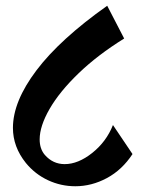

<svg xmlns="http://www.w3.org/2000/svg" viewBox="-20 -634 521 668"><path d="M118 -149Q118 -116 136 -95Q164 -63 205 -63Q252 -63 301 -102Q350 -141 373 -199L441 -98Q405 -43 352 -14.5Q299 14 242 14Q192 14 147 -7Q102 -28 70 -67Q25 -123 25 -189Q25 -281 107 -389.5Q189 -498 353 -614L412 -500Q320 -443 253.5 -379Q187 -315 152.5 -255Q118 -195 118 -149Z"/></svg>

Font: Sumana
Style: Bold
Weight: 700
Designer: Cyreal, Alexei Vanyashin (Devanagari), Olga Karpushina (Latin)
Foundry: Cyreal
Version: Version 1.015;PS 001.015;hotconv 1.0.70;makeotf.lib2.5.58329